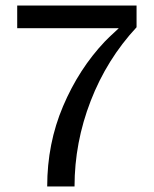

<svg xmlns="http://www.w3.org/2000/svg" viewBox="-20 -675 565 703"><path d="M43 -571.8V-654.8H480V-575.2Q371.1 -458 312 -305.4Q252.9 -152.8 252.9 7.8H152.8Q152.8 -149.4 210.9 -286.1Q269 -422.9 363.8 -522.9Q371.6 -531.7 415 -571.8Z"/></svg>

Font: CMU Bright
Style: SemiBold
Weight: 600
Version: Version 0.7.0